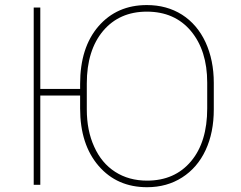

<svg xmlns="http://www.w3.org/2000/svg" viewBox="-20 -741 966 770"><path d="M837.4 -408.7C837.4 -408.7 837.4 -408.7 837.4 -408.7C837.4 -469.7 826.2 -523.9 804.2 -571.8C782.2 -619.1 750.5 -656.2 710 -682.1C668.9 -708 622.1 -720.7 568.8 -720.7C568.8 -720.7 568.8 -720.7 568.8 -720.7C488.8 -720.7 424.3 -692.4 375 -635.7C325.7 -578.6 301.3 -501.5 301.3 -404.3C301.3 -404.3 301.3 -384.3 301.3 -384.3C301.3 -384.3 141.6 -384.3 141.6 -384.3C141.6 -384.3 141.6 -710.9 141.6 -710.9C141.6 -710.9 115.2 -710.9 115.2 -710.9C115.2 -710.9 115.2 0 115.2 0C115.2 0 141.6 0 141.6 0C141.6 0 141.6 -357.9 141.6 -357.9C141.6 -357.9 301.3 -357.9 301.3 -357.9C301.3 -357.9 301.3 -306.2 301.3 -306.2C301.3 -306.2 301.3 -306.2 301.3 -306.2C301.3 -209.5 326.2 -132.8 375.5 -75.7C424.8 -18.6 489.7 9.8 569.8 9.8C569.8 9.8 569.8 9.8 569.8 9.8C623 9.8 669.9 -3.4 710.4 -29.3C751 -55.2 782.7 -91.8 804.7 -139.2C826.7 -186.5 837.4 -240.7 837.4 -302.2C837.4 -302.2 837.4 -408.7 837.4 -408.7ZM811 -306.2C811 -306.2 811 -306.2 811 -306.2C811 -216.8 789.6 -146 746.1 -94.2C702.6 -42.5 644 -16.6 569.8 -16.6C569.8 -16.6 569.8 -16.6 569.8 -16.6C521 -16.6 478.5 -28.3 441.9 -51.8C405.3 -75.2 377.4 -108.9 357.9 -152.3C337.9 -195.8 328.1 -245.6 328.1 -302.2C328.1 -302.2 328.1 -406.2 328.1 -406.2C328.1 -406.2 328.1 -406.2 328.1 -406.2C328.1 -495.1 350.1 -565.4 393.6 -617.2C437 -668.5 495.6 -694.3 568.8 -694.3C568.8 -694.3 568.8 -694.3 568.8 -694.3C643.1 -694.3 702.1 -668.5 745.6 -616.7C789.1 -564.5 811 -495.6 811 -409.7C811 -409.7 811 -306.2 811 -306.2Z"/></svg>

Font: WOX
Style: Regular
Weight: 500
Designer: Google
Foundry: ""
Version: ""